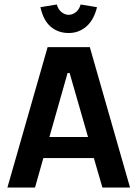

<svg xmlns="http://www.w3.org/2000/svg" viewBox="-20 -835 612 855"><path d="M398 -131H173L136 0H13L192 -625H380L559 0H436ZM372 -225 290 -510H281L200 -225ZM160 -803 233 -815Q239 -793 254 -781Q269 -769 286 -769Q303 -769 318 -781Q333 -793 339 -815L412 -803Q398 -746 364.5 -717Q331 -688 286 -688Q239 -688 206 -716Q173 -744 160 -803Z"/></svg>

Font: Changa Medium
Style: Regular
Weight: 500
Designer: Eduardo Rodriguez Tunni
Foundry: Eduardo Rodriguez Tunni
Version: Version 2.002; ttfautohint (v1.5) -l 8 -r 50 -G 150 -x 14 -H